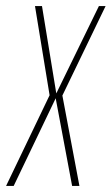

<svg xmlns="http://www.w3.org/2000/svg" viewBox="-34 -611 367 631"><path d="M-14 0 129 -298 81 -591H104L151 -304L291 -591H313L171 -297L227 0H203L149 -288L11 0Z"/></svg>

Font: Alumni Sans Thin Thin
Style: Italic
Weight: 250
Italic angle: -8°
Version: Version 1.016